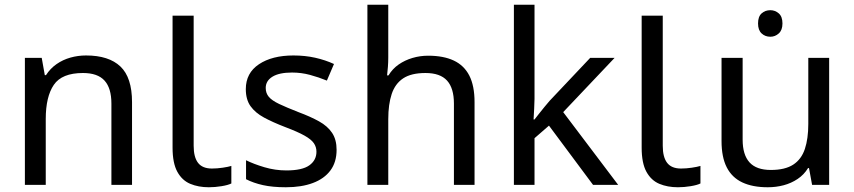

<svg xmlns="http://www.w3.org/2000/svg" viewBox="-20 -780 3603 810"><path d="M343 -546Q439 -546 488 -499.5Q537 -453 537 -349V0H450V-343Q450 -408 421 -440Q392 -472 330 -472Q241 -472 207 -422Q173 -372 173 -278V0H85V-536H156L169 -463H174Q192 -491 218.5 -509.5Q245 -528 277 -537Q309 -546 343 -546Z M861 10Q817 10 782.5 -4.5Q748 -19 728 -55.5Q708 -92 708 -157V-714H797V-165Q797 -117 815.5 -93Q834 -69 874 -69Q896 -69 919.5 -72.5Q943 -76 956 -80V-6Q942 1 914.5 5.5Q887 10 861 10Z M1400 -148Q1400 -96 1374 -61Q1348 -26 1300 -8Q1252 10 1186 10Q1130 10 1089.5 1Q1049 -8 1018 -24V-104Q1050 -88 1095.5 -74.5Q1141 -61 1188 -61Q1255 -61 1285 -82.5Q1315 -104 1315 -140Q1315 -160 1304 -176Q1293 -192 1264.5 -208Q1236 -224 1183 -244Q1131 -264 1094 -284Q1057 -304 1037 -332Q1017 -360 1017 -404Q1017 -472 1072.5 -509Q1128 -546 1218 -546Q1267 -546 1309.5 -536.5Q1352 -527 1389 -510L1359 -440Q1325 -454 1288 -464Q1251 -474 1212 -474Q1158 -474 1129.5 -456.5Q1101 -439 1101 -409Q1101 -387 1114 -371.5Q1127 -356 1157.5 -341.5Q1188 -327 1239 -307Q1290 -288 1326 -268Q1362 -248 1381 -219.5Q1400 -191 1400 -148Z M1618 -537Q1618 -518 1616.5 -498Q1615 -478 1613 -462H1619Q1636 -490 1662 -508Q1688 -526 1720 -535.5Q1752 -545 1786 -545Q1851 -545 1894.5 -524.5Q1938 -504 1960 -461Q1982 -418 1982 -349V0H1895V-343Q1895 -408 1866 -440Q1837 -472 1775 -472Q1715 -472 1681 -449.5Q1647 -427 1632.5 -383.5Q1618 -340 1618 -277V0H1530V-760H1618Z M2235 -363Q2235 -347 2233.5 -321Q2232 -295 2231 -276H2235Q2241 -284 2253 -299Q2265 -314 2277.5 -329.5Q2290 -345 2299 -355L2470 -536H2573L2356 -307L2588 0H2482L2296 -250L2235 -197V0H2148V-760H2235Z M2840 10Q2796 10 2761.5 -4.5Q2727 -19 2707 -55.5Q2687 -92 2687 -157V-714H2776V-165Q2776 -117 2794.5 -93Q2813 -69 2853 -69Q2875 -69 2898.5 -72.5Q2922 -76 2935 -80V-6Q2921 1 2893.5 5.5Q2866 10 2840 10Z M3230 -737Q3250 -737 3265.5 -723.5Q3281 -710 3281 -681Q3281 -653 3265.5 -639Q3250 -625 3230 -625Q3208 -625 3193 -639Q3178 -653 3178 -681Q3178 -710 3193 -723.5Q3208 -737 3230 -737ZM3478 -536V0H3406L3393 -71H3389Q3372 -43 3345 -25Q3318 -7 3286 1.5Q3254 10 3219 10Q3155 10 3111.5 -10.5Q3068 -31 3046 -74Q3024 -117 3024 -185V-536H3113V-191Q3113 -127 3142 -95Q3171 -63 3232 -63Q3292 -63 3326.5 -85.5Q3361 -108 3375.5 -151.5Q3390 -195 3390 -257V-536Z"/></svg>

Font: hexusinhala05
Style: Book
Weight: 400
Designer: Jelle Bosma - Monotype Design Team
Foundry: Monotype Imaging Inc.
Version: Version 2.003